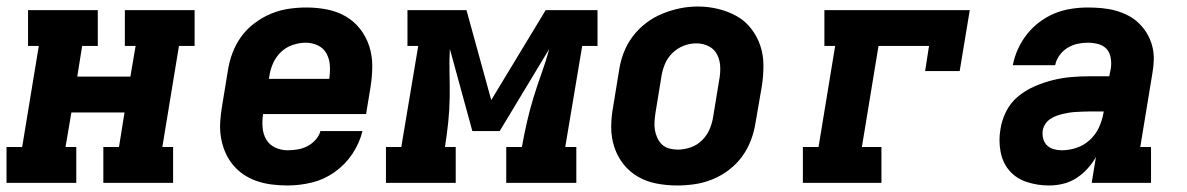

<svg xmlns="http://www.w3.org/2000/svg" viewBox="-21 -561 3641 589"><path d="M-1 0V-110H47L98 -420H65V-530H279V-420H231L216 -326H379L395 -420H362V-530H576V-420H528L477 -110H510V0H296V-110H344L361 -216H198L180 -110H213V0Z M861 8Q837 8 813 5Q789 2 767 -5.5Q745 -13 726.5 -25.5Q708 -38 693.5 -55.5Q679 -73 670 -94Q661 -115 657 -138.5Q653 -162 654.5 -186Q656 -210 660 -234L678 -344Q682 -371 692 -398Q702 -425 719 -448.5Q736 -472 760 -490Q784 -508 810.5 -519Q837 -530 864.5 -534Q892 -538 919 -538Q951 -538 982 -532Q1013 -526 1039 -511Q1065 -496 1083.5 -472.5Q1102 -449 1111.5 -420Q1121 -391 1121 -359.5Q1121 -328 1116 -296L1102 -211H786Q783 -191 784.5 -170.5Q786 -150 795.5 -133.5Q805 -117 823 -108.5Q841 -100 861 -100Q876 -100 891.5 -102.5Q907 -105 921 -112Q935 -119 946.5 -131.5Q958 -144 962 -159H1091Q1082 -122 1060 -89Q1038 -56 1005.5 -33Q973 -10 935.5 -1Q898 8 861 8ZM804 -319H989Q992 -339 991 -359Q990 -379 981 -396Q972 -413 954.5 -421.5Q937 -430 917 -430Q897 -430 876.5 -423Q856 -416 840.5 -401Q825 -386 816.5 -366.5Q808 -347 805 -326Z M1163 0V-110H1210L1262 -420H1229V-530H1410L1486 -254L1653 -530H1812V-420H1765L1713 -110H1747V0H1532V-110H1580Q1587 -149 1595.5 -186.5Q1604 -224 1615.5 -261.5Q1627 -299 1640.5 -336.5Q1654 -374 1664 -411L1512 -159H1428L1359 -411Q1357 -373 1358 -336Q1359 -299 1358.5 -261.5Q1358 -224 1354 -186Q1350 -148 1344 -110H1377V0Z M2056 8Q2024 8 1993 2Q1962 -4 1936 -19Q1910 -34 1891.5 -57.5Q1873 -81 1863.5 -110Q1854 -139 1854 -170.5Q1854 -202 1860 -234L1878 -344Q1882 -372 1892 -398.5Q1902 -425 1919.5 -448.5Q1937 -472 1960.5 -490Q1984 -508 2011 -519Q2038 -530 2065 -535.5Q2092 -541 2120 -541Q2152 -541 2182.5 -533.5Q2213 -526 2239 -511.5Q2265 -497 2283.5 -473Q2302 -449 2311.5 -420.5Q2321 -392 2321 -360Q2321 -328 2316 -296L2297 -186Q2293 -159 2283 -132Q2273 -105 2256 -81.5Q2239 -58 2215.5 -40Q2192 -22 2165 -11Q2138 0 2110.5 4Q2083 8 2056 8ZM2058 -102Q2078 -102 2098 -109Q2118 -116 2133 -131Q2148 -146 2156 -165Q2164 -184 2167 -204L2185 -314Q2189 -334 2188.5 -354.5Q2188 -375 2179.5 -392.5Q2171 -410 2153.5 -419Q2136 -428 2115 -428Q2095 -428 2076 -420.5Q2057 -413 2042 -398.5Q2027 -384 2019 -365Q2011 -346 2008 -326L1990 -216Q1988 -203 1987 -189Q1986 -175 1988 -162.5Q1990 -150 1995.5 -138Q2001 -126 2010 -117.5Q2019 -109 2032 -105.5Q2045 -102 2058 -102Z M2442 0V-110H2490L2541 -420H2508V-530H2954L2923 -343H2817L2829 -420H2674L2623 -110H2683V0Z M3197 8Q3162 8 3129.5 -2.5Q3097 -13 3076 -37Q3055 -61 3048.5 -95.5Q3042 -130 3048 -164Q3052 -192 3065.5 -219Q3079 -246 3102 -265Q3125 -284 3152.5 -296Q3180 -308 3208 -315Q3236 -322 3264 -324.5Q3292 -327 3319 -327H3382L3387 -353Q3389 -369 3386 -385Q3383 -401 3373 -411.5Q3363 -422 3347.5 -426Q3332 -430 3316 -430Q3300 -430 3284 -426.5Q3268 -423 3253.5 -414Q3239 -405 3229 -391Q3219 -377 3216 -361H3086Q3091 -387 3102 -411Q3113 -435 3129.5 -456Q3146 -477 3168 -493.5Q3190 -510 3214.5 -520Q3239 -530 3265 -534Q3291 -538 3316 -538Q3338 -538 3359.5 -536Q3381 -534 3401 -528.5Q3421 -523 3439.5 -513.5Q3458 -504 3472.5 -490Q3487 -476 3497.5 -458.5Q3508 -441 3513.5 -420.5Q3519 -400 3518.5 -378.5Q3518 -357 3514 -335L3477 -110H3510V0H3328L3341 -79Q3330 -60 3314.5 -43Q3299 -26 3280 -14Q3261 -2 3239.5 3Q3218 8 3197 8ZM3236 -100Q3259 -100 3281.5 -107.5Q3304 -115 3322 -131.5Q3340 -148 3350 -169.5Q3360 -191 3364 -214L3365 -219H3319Q3309 -219 3299 -218.5Q3289 -218 3279 -217.5Q3269 -217 3259.5 -215.5Q3250 -214 3239.5 -211.5Q3229 -209 3219.5 -205.5Q3210 -202 3201 -196Q3192 -190 3186 -181Q3180 -172 3178 -162Q3176 -149 3179 -136.5Q3182 -124 3190.5 -115.5Q3199 -107 3211 -103.5Q3223 -100 3236 -100Z"/></svg>

Font: Iosevka Slab XBdExObl
Style: Regular
Weight: 800
Width: 7
Italic angle: -9°
Monospace: yes
Designer: Belleve Invis
Foundry: Belleve Invis
Version: Version 11.1.0; ttfautohint (v1.8.3)